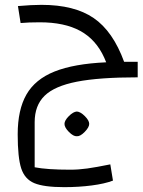

<svg xmlns="http://www.w3.org/2000/svg" viewBox="-20 -499 588 792"><path d="M548 -180Q389 -180 297 -162Q205 -144 164 -104Q123 -64 123 5V191Q174 201 270 201Q304 201 340 196Q376 191 435 179L446 246Q412 259 358.5 266Q305 273 245 273Q161 273 121.5 256.5Q82 240 67.5 195.5Q53 151 53 55Q53 -46 89 -109Q125 -172 205 -204Q285 -236 418 -242L410 -261Q376 -336 311 -371.5Q246 -407 144 -407Q97 -407 65 -404L54 -474Q111 -479 151 -479Q287 -479 366.5 -424.5Q446 -370 492 -244H548ZM297 -39Q312 -38 330 -20Q348 -2 348 12Q348 26 329.5 45Q311 64 297 63Q283 64 264.5 45.5Q246 27 246 12Q246 -2 264 -20Q282 -38 297 -39Z"/></svg>

Font: Changa Light
Style: Regular
Weight: 300
Designer: Eduardo Rodriguez Tunni
Foundry: Eduardo Rodriguez Tunni
Version: Version 2.002; ttfautohint (v1.5) -l 8 -r 50 -G 110 -x 14 -H